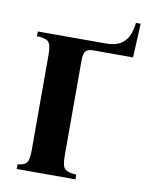

<svg xmlns="http://www.w3.org/2000/svg" viewBox="-87 -852 729 918"><g transform="rotate(10 277.0 -393.5)"><path d="M498 -787H521L513 -622H317Q296 -622 284.5 -611Q273 -600 273 -565V-100Q273 -51 288 -38Q303 -25 343 -23V0H58V-23Q87 -25 100 -38Q113 -51 113 -100V-565Q113 -614 98.5 -627.5Q84 -641 43 -642V-665H374Q419 -665 445 -681.5Q471 -698 483 -726Q495 -754 498 -787Z"/></g></svg>

Font: Bona Nova SC
Style: Bold
Weight: 700
Designer: Mateusz Machalski
Foundry: Capitalics
Version: Version 4.001; ttfautohint (v1.8.4.7-5d5b)